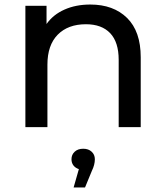

<svg xmlns="http://www.w3.org/2000/svg" viewBox="-20 -555 721 838"><path d="M90.8 0V-529.8H183.1V-450.2Q211.9 -491.2 261.5 -513.2Q311 -535.2 374 -535.2Q475.1 -535.2 534.7 -476.6Q594.2 -418 594.2 -305.2V0H498V-293.9Q498 -371.1 460.9 -410.2Q423.8 -449.2 355 -449.2Q276.9 -449.2 231.9 -403.6Q187 -357.9 187 -272.9V0ZM292 140.1Q292 120.1 305.9 107.2Q319.8 94.2 343.3 94.2Q366.2 94.2 380.1 107.2Q394 120.1 394 140.1Q394 164.1 380.9 190.9L351.1 263.2H301.3L324.2 183.1Q309.1 178.2 300.5 167Q292 155.8 292 140.1Z"/></svg>

Font: Montserrat Medium
Style: Regular
Weight: 500
Designer: Julieta Ulanovsky
Foundry: Julieta Ulanovsky
Version: Version 7.200